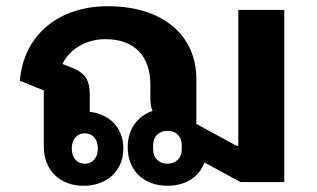

<svg xmlns="http://www.w3.org/2000/svg" viewBox="-20 -586 1019 618"><path d="M519 12C577 12 621 -16 638 -63L754 0H895V-554H747V-117H741L612 -187V-332C612 -470 507 -566 327 -566C168 -566 56 -473 44 -326L121 -295V-114C121 -36 175 12 249 12C322 12 377 -34 377 -108C377 -175 332 -219 269 -226V-280C269 -328 255 -352 207 -370L181 -380C201 -423 252 -460 319 -460C418 -460 464 -400 464 -314V-271C464 -254 466 -240 471 -229C422 -212 391 -170 391 -112C391 -37 443 12 519 12ZM519 -59C490 -59 473 -79 473 -104V-120C473 -145 490 -165 519 -165C548 -165 565 -145 565 -120V-104C565 -79 548 -59 519 -59ZM253 -59C228 -59 211 -78 211 -108C211 -138 228 -157 253 -157C278 -157 295 -138 295 -108C295 -78 278 -59 253 -59Z"/></svg>

Font: IBM Plex Thai Looped
Style: Bold
Weight: 700
Designer: Mike Abbink, Paul van der Laan, Pieter van Rosmalen, Ben Mitchell, Mark Frömberg
Foundry: Bold Monday
Version: Version 1.0